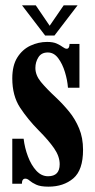

<svg xmlns="http://www.w3.org/2000/svg" viewBox="-20 -688 356 719"><path d="M161.5 11Q131.5 11 115.5 3.5Q99.5 -4 91 -11.5Q82.5 -19 75 -19Q62 -19 62 0H26V-168.5H68.5Q72.5 -134 84.8 -101.8Q97 -69.5 116 -48.8Q135 -28 160 -28Q203.5 -28 203.5 -73Q203.5 -102.5 182.5 -132.8Q161.5 -163 125.5 -199Q84 -241 55 -285.2Q26 -329.5 26 -394.5Q26 -443 45 -473Q64 -503 94 -517Q124 -531 156.5 -531Q179.5 -531 193.2 -524.5Q207 -518 215.2 -511.8Q223.5 -505.5 230 -505.5Q240 -505.5 240.5 -523.5H277.5V-359.5H234.5Q232.5 -387.5 223.2 -418Q214 -448.5 198 -470Q182 -491.5 159 -491.5Q135 -491.5 123.8 -473.5Q112.5 -455.5 112.5 -433.5Q112.5 -406.5 133.2 -381.2Q154 -356 190 -322.5Q215.5 -298.5 238.5 -270.5Q261.5 -242.5 276.2 -207.2Q291 -172 291 -127Q291 -51 254.5 -20Q218 11 161.5 11ZM149 -555 62.5 -668H114L166 -591.5L218.5 -668H270.5L184 -555Z"/></svg>

Font: Imbue 10pt ExtraBold
Style: Regular
Weight: 800
Designer: Tyler Finck
Foundry: Etcetera Type Company
Version: Version 1.102; ttfautohint (v1.8.3)